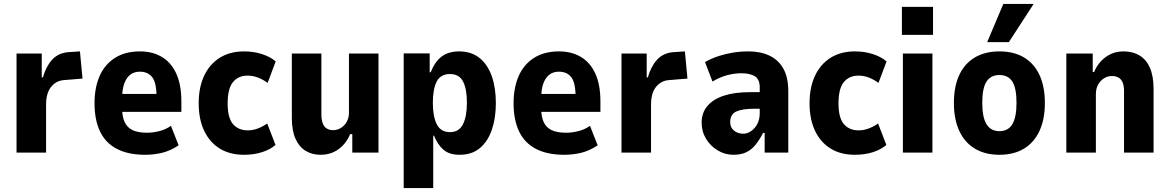

<svg xmlns="http://www.w3.org/2000/svg" viewBox="-20 -775 5941 975"><path d="M64 0V-503H192V-382H198Q213 -436 243.5 -470.5Q274 -505 325 -510L386 -514L399 -376L302 -368Q263 -364 238.5 -332.5Q214 -301 214 -244V0Z M717 11Q631 11 573.5 -19Q516 -49 488 -107.5Q460 -166 460 -251Q460 -329 485.5 -388Q511 -447 563 -480.5Q615 -514 691 -514Q755 -514 802.5 -485.5Q850 -457 875.5 -400.5Q901 -344 901 -260V-207H580V-298H787L775 -280Q775 -355 753 -383Q731 -411 690 -411Q662 -411 642.5 -396.5Q623 -382 611.5 -352Q600 -322 600 -271V-228Q600 -183 613 -155Q626 -127 653.5 -114Q681 -101 727 -101Q758 -101 790.5 -109.5Q823 -118 848 -136L887 -37Q845 -9 803 1Q761 11 717 11Z M1219 11Q1147 11 1096 -20.5Q1045 -52 1017 -110.5Q989 -169 989 -251Q989 -332 1017 -391Q1045 -450 1096.5 -482Q1148 -514 1219 -514Q1269 -514 1311.5 -500Q1354 -486 1380 -463L1339 -354Q1316 -371 1290.5 -381Q1265 -391 1237 -391Q1190 -391 1163 -358Q1136 -325 1136 -250Q1136 -176 1163.5 -144.5Q1191 -113 1238 -113Q1265 -113 1290.5 -123Q1316 -133 1337 -148L1379 -39Q1353 -16 1311.5 -2.5Q1270 11 1219 11Z M1607 11Q1565 11 1532 -9Q1499 -29 1480.5 -70.5Q1462 -112 1462 -175V-503H1612V-195Q1612 -167 1619 -148.5Q1626 -130 1640 -122Q1654 -114 1672 -114Q1693 -114 1711.5 -125.5Q1730 -137 1741 -157Q1752 -177 1752 -201V-503H1902V0H1769V-94H1758Q1739 -47 1700 -18Q1661 11 1607 11Z M2030 180V-504H2162V-408H2167Q2189 -463 2223.5 -488.5Q2258 -514 2312 -514Q2373 -514 2414.5 -481Q2456 -448 2477 -389Q2498 -330 2498 -252Q2498 -176 2478 -117Q2458 -58 2417.5 -23.5Q2377 11 2314 11Q2261 11 2231.5 -15Q2202 -41 2184 -86H2180V180ZM2265 -104Q2311 -104 2331 -144Q2351 -184 2351 -253Q2351 -323 2331.5 -361Q2312 -399 2265 -399Q2217 -399 2197.5 -360.5Q2178 -322 2178 -253Q2178 -184 2198 -144Q2218 -104 2265 -104Z M2845 11Q2759 11 2701.5 -19Q2644 -49 2616 -107.5Q2588 -166 2588 -251Q2588 -329 2613.5 -388Q2639 -447 2691 -480.5Q2743 -514 2819 -514Q2883 -514 2930.5 -485.5Q2978 -457 3003.5 -400.5Q3029 -344 3029 -260V-207H2708V-298H2915L2903 -280Q2903 -355 2881 -383Q2859 -411 2818 -411Q2790 -411 2770.5 -396.5Q2751 -382 2739.5 -352Q2728 -322 2728 -271V-228Q2728 -183 2741 -155Q2754 -127 2781.5 -114Q2809 -101 2855 -101Q2886 -101 2918.5 -109.5Q2951 -118 2976 -136L3015 -37Q2973 -9 2931 1Q2889 11 2845 11Z M3136 0V-503H3264V-382H3270Q3285 -436 3315.5 -470.5Q3346 -505 3397 -510L3458 -514L3471 -376L3374 -368Q3335 -364 3310.5 -332.5Q3286 -301 3286 -244V0Z M3703 11Q3662 11 3625 -11Q3588 -33 3565.5 -70Q3543 -107 3543 -153Q3543 -202 3572 -236.5Q3601 -271 3655.5 -289Q3710 -307 3789 -307H3855V-223H3815Q3782 -223 3758.5 -219.5Q3735 -216 3719.5 -209Q3704 -202 3696 -188.5Q3688 -175 3688 -155Q3688 -127 3707.5 -111.5Q3727 -96 3755 -96Q3775 -96 3794.5 -109.5Q3814 -123 3826 -146Q3838 -169 3838 -200V-332Q3838 -372 3813.5 -387.5Q3789 -403 3744 -403Q3712 -403 3675.5 -394Q3639 -385 3598 -361L3560 -460Q3597 -480 3631.5 -491Q3666 -502 3703 -508Q3740 -514 3782 -514Q3842 -514 3887.5 -492.5Q3933 -471 3958 -426.5Q3983 -382 3983 -312V0H3863V-100H3855Q3838 -67 3818 -41.5Q3798 -16 3771 -2.5Q3744 11 3703 11Z M4321 11Q4249 11 4198 -20.5Q4147 -52 4119 -110.5Q4091 -169 4091 -251Q4091 -332 4119 -391Q4147 -450 4198.5 -482Q4250 -514 4321 -514Q4371 -514 4413.5 -500Q4456 -486 4482 -463L4441 -354Q4418 -371 4392.5 -381Q4367 -391 4339 -391Q4292 -391 4265 -358Q4238 -325 4238 -250Q4238 -176 4265.5 -144.5Q4293 -113 4340 -113Q4367 -113 4392.5 -123Q4418 -133 4439 -148L4481 -39Q4455 -16 4413.5 -2.5Q4372 11 4321 11Z M4560 -598V-740H4718V-598ZM4565 0V-503H4715V0Z M5055 11Q4982 11 4930 -20.5Q4878 -52 4851 -111Q4824 -170 4824 -252Q4824 -335 4851 -393.5Q4878 -452 4930 -483Q4982 -514 5055 -514Q5129 -514 5180.5 -483Q5232 -452 5259 -393.5Q5286 -335 5286 -252Q5286 -170 5259 -111Q5232 -52 5180.5 -20.5Q5129 11 5055 11ZM5055 -109Q5100 -109 5121 -144.5Q5142 -180 5142 -253Q5142 -327 5121 -360.5Q5100 -394 5055 -394Q5011 -394 4989.5 -360.5Q4968 -327 4968 -253Q4968 -180 4989.5 -144.5Q5011 -109 5055 -109ZM4993 -561 5075 -755H5229L5103 -561Z M5395 0V-503H5529V-409H5536Q5555 -456 5594.5 -485Q5634 -514 5686 -514Q5732 -514 5766.5 -493.5Q5801 -473 5819.5 -430.5Q5838 -388 5838 -323V0H5688V-312Q5688 -339 5681 -356Q5674 -373 5660 -381Q5646 -389 5626 -389Q5605 -389 5586.5 -377.5Q5568 -366 5556.5 -345.5Q5545 -325 5545 -297V0Z"/></svg>

Font: Nunito Sans 7pt Condensed ExtraBold
Style: Regular
Weight: 800
Width: 3
Designer: Vernon Adams
Foundry: Vernon Adams
Version: Version 3.101;gftools[0.9.27]